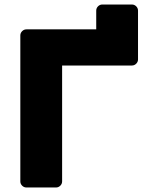

<svg xmlns="http://www.w3.org/2000/svg" viewBox="-20 -830 648 850"><path d="M255 -27Q255 -16 247 -8Q239 0 228 0H97Q86 0 78 -8Q70 -16 70 -27V-673Q70 -684 78 -692Q86 -700 97 -700H406V-783Q406 -794 414 -802Q422 -810 433 -810H564Q575 -810 583 -802Q591 -794 591 -783V-567Q591 -556 583 -548Q575 -540 564 -540H255Z"/></svg>

Font: Hezaedrus
Style: Bold
Weight: 700
Designer: Hubert & Fischer
Foundry: Hubert & Fischer
Version: Version 1.10;September 3, 2019;FontCreator 11.5.0.2425 64-bi